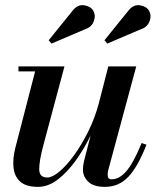

<svg xmlns="http://www.w3.org/2000/svg" viewBox="-20 -719 620 749"><path d="M532 -606 398.5 -549 387.5 -562 480.5 -677Q500 -702 525 -698.5Q550 -695 560.5 -678.5Q572 -660 563.8 -637Q555.5 -614 532 -606ZM314.5 -606 181 -549 170 -562 263 -677Q282.5 -702 307.5 -698.5Q332.5 -695 343 -678.5Q354.5 -660 346.2 -637Q338 -614 314.5 -606ZM231.5 -460 148.5 -150Q133 -91.5 133 -59Q133 -26.5 164.5 -26.5Q184 -26.5 211.8 -49.8Q239.5 -73 268.8 -113.2Q298 -153.5 323.8 -205.2Q349.5 -257 365 -314L402.5 -460H511.5L402 -54.5Q400 -45.5 400 -36.5Q400 -19.5 416 -19.5Q445 -19.5 472.5 -50.8Q500 -82 532.5 -161L551.5 -154.5Q517.5 -68 480.5 -29Q443.5 10 389 10Q345 10 324.2 -10.2Q303.5 -30.5 303.5 -57Q303.5 -72.5 308 -91.5L333.5 -190.5Q308 -138 275 -92.2Q242 -46.5 204.8 -18.2Q167.5 10 128.5 10Q82 10 59.2 -10.2Q36.5 -30.5 32.8 -64.8Q29 -99 39.5 -141L117 -440.5H52V-460Z"/></svg>

Font: Bodoni* 11pt Medium
Style: Italic
Weight: 500
Italic angle: -13°
Version: Version 2.3